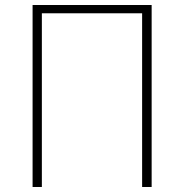

<svg xmlns="http://www.w3.org/2000/svg" viewBox="-20 -746 733 766"><path d="M110 -726V0H147V-693H547V0H585V-726Z"/></svg>

Font: Kinto Sans Thin
Style: Regular
Weight: 100
Designer: Authors: Ryoko NISHIZUKA  (kana & ideographs); Paul D. Hunt (Latin, Greek & Cyrillic); Wenlong ZHANG  (bopomofo); Sandol
Foundry: Adobe Systems Incorporated, ookami Inc.
Version: Version 0.001